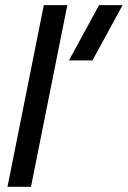

<svg xmlns="http://www.w3.org/2000/svg" viewBox="-20 -718 491 738"><path d="M238.8 -698.2 99.1 0H8.8L148.4 -698.2ZM451.2 -698.2 335.4 -485.8H245.1L360.8 -698.2Z"/></svg>

Font: Sansation
Style: Italic
Weight: 400
Designer: Bernd Montag
Version: Version 1.301